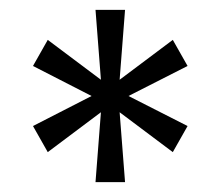

<svg xmlns="http://www.w3.org/2000/svg" viewBox="-20 -706 447 390"><path d="M174 -336 185 -478 77 -397 47 -450 166 -511 47 -572 77 -625 185 -544 174 -686H234L223 -544L331 -625L361 -572L241 -511L361 -450L331 -397L223 -478L234 -336Z"/></svg>

Font: Archivo SemiBold ExtraLight
Style: Regular
Weight: 250
Version: Version 2.001